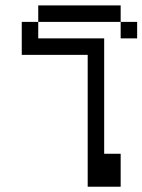

<svg xmlns="http://www.w3.org/2000/svg" viewBox="-20 -708 540 728"><path d="M437.5 -625H125V-687.5H437.5ZM62.5 -625H125V-562.5H375V-125H437.5V0H312.5V-500H62.5ZM437.5 -625H500V-562.5H437.5Z"/></svg>

Font: 寒蝉点阵体 16px
Style: Regular
Weight: 400
Designer: Designed by Warren2060
Foundry: ChillType
Version: Version 1.000